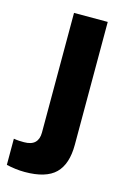

<svg xmlns="http://www.w3.org/2000/svg" viewBox="-146 -521 498 759"><g transform="rotate(15 103.5 -141.0)"><path d="M34 188Q15 188 -4.5 185.5Q-24 183 -41 179V72Q-29 74 -19 74.5Q-9 75 1 75Q31 75 45.5 61Q60 47 60 20V-470H198V33Q198 112 159.5 150Q121 188 34 188Z"/></g></svg>

Font: Gantari
Style: Bold
Weight: 700
Designer: Anugrah Pasau
Foundry: Lafontype
Version: Version 1.000; ttfautohint (v1.6)